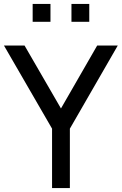

<svg xmlns="http://www.w3.org/2000/svg" viewBox="-20 -950 615 970"><path d="M145 -840V-930H235V-840ZM341 -840V-930H431V-840ZM243 0V-300L0 -720H104L288 -402L471 -720H575L333 -300V0Z"/></svg>

Font: Manrope Medium
Style: Medium
Weight: 500
Designer: Mikhail Sharanda
Foundry: Mikhail Sharanda
Version: Version 4.000;hotconv 1.0.109;makeotfexe 2.5.65596